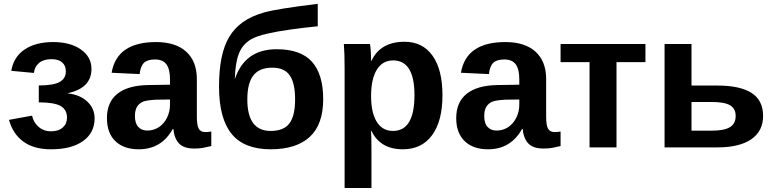

<svg xmlns="http://www.w3.org/2000/svg" viewBox="-20 -753 3960 981"><path d="M240.7 9.8Q153.3 9.8 99.6 -29.3Q45.9 -68.4 25.9 -140.6L143.6 -162.1Q151.9 -126 178 -104Q204.1 -82 239.7 -82Q278.8 -82 300.5 -101.3Q322.3 -120.6 322.3 -151.9Q322.3 -192.9 289.6 -211.4Q256.8 -230 178.2 -230V-316.4Q251.5 -316.4 283.9 -333.7Q316.4 -351.1 316.4 -388.7Q316.4 -418 297.4 -434.3Q278.3 -450.7 243.2 -450.7Q203.1 -450.7 179.9 -431.6Q156.7 -412.6 153.3 -380.4L37.6 -391.1Q49.8 -462.9 106.2 -500.5Q162.6 -538.1 251.5 -538.1Q339.4 -538.1 393.3 -500.2Q447.3 -462.4 447.3 -400.9Q447.3 -302.7 326.2 -276.9V-275.9Q388.7 -269 426 -234.1Q463.4 -199.2 463.4 -148.4Q463.4 -74.7 404.5 -32.5Q345.7 9.8 240.7 9.8Z M689 9.8Q612.3 9.8 569.3 -32Q526.4 -73.7 526.4 -149.4Q526.4 -231.4 579.8 -273.9Q633.3 -316.4 734.9 -318.4L848.6 -320.3V-347.2Q848.6 -398.9 830.6 -424.1Q812.5 -449.2 771.5 -449.2Q733.4 -449.2 715.6 -431.9Q697.8 -414.6 693.4 -374.5L550.3 -381.3Q577.1 -538.1 777.3 -538.1Q877.4 -538.1 931.6 -488.8Q985.8 -439.5 985.8 -348.6V-156.2Q985.8 -111.8 995.8 -95Q1005.9 -78.1 1029.3 -78.1Q1044.9 -78.1 1059.6 -81.1V-6.8Q1034.2 -0.5 1016.1 2.7Q998 5.9 971.7 5.9Q919.9 5.9 895.3 -19.5Q870.6 -44.9 865.7 -94.2H862.8Q805.2 9.8 689 9.8ZM848.6 -244.6 778.3 -243.7Q730 -241.2 710.4 -233.4Q690.4 -224.6 679.9 -207Q669.4 -189.5 669.4 -160.2Q669.4 -122.6 686.8 -104.2Q704.1 -85.9 732.9 -85.9Q765.1 -85.9 792 -103.5Q818.4 -121.1 833.5 -152.1Q848.6 -183.1 848.6 -217.8Z M1393.6 -501.5Q1516.1 -501.5 1573.7 -437.7Q1631.3 -374 1631.3 -246.1Q1631.3 -116.7 1562.5 -53.5Q1493.7 9.8 1362.8 9.8Q1227.5 9.8 1163.3 -69.1Q1099.1 -147.9 1099.1 -310.5Q1099.1 -393.6 1111.8 -456.5Q1124.5 -519.5 1151.4 -564.9Q1178.7 -609.9 1221.7 -640.4Q1264.6 -670.9 1329.6 -689.5Q1395 -708 1603.5 -733.4V-618.7Q1534.2 -611.8 1466.6 -602.5Q1398.9 -593.3 1344.7 -580.8Q1290.5 -568.4 1262.2 -551.8Q1219.2 -526.4 1200.7 -479.5Q1182.1 -432.6 1179.7 -348.1Q1230.5 -501.5 1393.6 -501.5ZM1487.8 -244.6Q1487.8 -328.6 1460.4 -367.9Q1433.1 -407.2 1371.1 -407.2Q1305.7 -407.2 1274.7 -367.9Q1243.7 -328.6 1243.7 -244.6Q1243.7 -84 1362.8 -84Q1430.2 -84 1459 -123Q1487.8 -162.1 1487.8 -244.6Z M2240.7 -266.6Q2240.7 -134.3 2187.7 -62.3Q2134.8 9.8 2038.1 9.8Q1923.3 9.8 1877.9 -84H1875Q1877.9 -69.3 1877.9 4.9V207.5H1740.7V-406.7Q1740.7 -444.3 1739.7 -474.6Q1738.8 -504.9 1736.8 -528.3H1870.1Q1872.6 -519.5 1874.3 -493.7Q1876 -467.8 1876 -442.4H1877.9Q1923.8 -539.6 2046.9 -539.6Q2139.2 -539.6 2189.9 -468.5Q2240.7 -397.5 2240.7 -266.6ZM2097.7 -266.6Q2097.7 -444.3 1988.8 -444.3Q1934.1 -444.3 1905 -396.5Q1876 -348.6 1876 -262.7Q1876 -177.2 1905 -130.6Q1934.1 -84 1987.8 -84Q2097.7 -84 2097.7 -266.6Z M2473.6 9.8Q2397 9.8 2354 -32Q2311 -73.7 2311 -149.4Q2311 -231.4 2364.5 -273.9Q2418 -316.4 2519.5 -318.4L2633.3 -320.3V-347.2Q2633.3 -398.9 2615.2 -424.1Q2597.2 -449.2 2556.2 -449.2Q2518.1 -449.2 2500.2 -431.9Q2482.4 -414.6 2478 -374.5L2335 -381.3Q2361.8 -538.1 2562 -538.1Q2662.1 -538.1 2716.3 -488.8Q2770.5 -439.5 2770.5 -348.6V-156.2Q2770.5 -111.8 2780.5 -95Q2790.5 -78.1 2814 -78.1Q2829.6 -78.1 2844.2 -81.1V-6.8Q2818.8 -0.5 2800.8 2.7Q2782.7 5.9 2756.3 5.9Q2704.6 5.9 2679.9 -19.5Q2655.3 -44.9 2650.4 -94.2H2647.5Q2589.8 9.8 2473.6 9.8ZM2633.3 -244.6 2563 -243.7Q2514.6 -241.2 2495.1 -233.4Q2475.1 -224.6 2464.6 -207Q2454.1 -189.5 2454.1 -160.2Q2454.1 -122.6 2471.4 -104.2Q2488.8 -85.9 2517.6 -85.9Q2549.8 -85.9 2576.7 -103.5Q2603 -121.1 2618.2 -152.1Q2633.3 -183.1 2633.3 -217.8Z M3129.9 -435.5V0H2992.2V-435.5H2844.2V-528.3H3277.8V-435.5Z M3646 -315.9Q3760.7 -315.9 3819.8 -278.3Q3878.9 -240.7 3878.9 -160.6Q3878.9 -83 3818.6 -41.5Q3758.3 0 3646.5 0H3375.5V-528.3H3513.2V-315.9ZM3513.2 -85.4H3616.7Q3680.2 -85.4 3709.5 -103.3Q3738.8 -121.1 3738.8 -160.6Q3738.8 -197.8 3710.4 -214.8Q3682.1 -231.9 3617.2 -231.9H3513.2Z"/></svg>

Font: Arimo
Style: Bold
Weight: 700
Designer: Steve Matteson
Foundry: Monotype Imaging Inc.
Version: Version 1.33